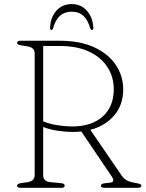

<svg xmlns="http://www.w3.org/2000/svg" viewBox="-20 -894 693 914"><path d="M566.5 -467.5Q566.5 -395 523.8 -344.8Q481 -294.5 410 -276L560 -57Q577.5 -31 617.5 -24.5Q640 -20.5 646.5 -18Q653 -15.5 653 -10Q653 0 637 0H476Q460.5 0 460.5 -10Q460.5 -19.5 477.5 -21.5L504 -24.5Q529.5 -27.5 512.5 -53L367 -268Q347 -266 326 -266Q290.5 -266 253 -271.8Q215.5 -277.5 185.5 -289.5V-60.5Q185.5 -30.5 218.5 -27L271 -22Q288 -20 288 -10Q288 0 273 0H76.5Q61.5 0 61.5 -10Q61.5 -19 78.5 -22L112.5 -27Q145 -32.5 145 -60.5V-639.5Q145 -667.5 112.5 -673L78.5 -678.5Q61.5 -681 61.5 -690Q61.5 -700 76.5 -700H266Q360.5 -700 427.8 -669.2Q495 -638.5 530.8 -585.8Q566.5 -533 566.5 -467.5ZM185.5 -675V-316.5Q216 -303.5 254.5 -297.8Q293 -292 323 -292Q416 -292 468.8 -339.2Q521.5 -386.5 521.5 -469Q521.5 -528.5 491.2 -575Q461 -621.5 404 -648.2Q347 -675 266 -675ZM321.5 -838.5Q288.5 -838.5 266.5 -819.8Q244.5 -801 232.5 -759.5Q230 -751.5 225 -751.5Q218.5 -751.5 218.5 -760.5Q220 -810.5 247.8 -842.5Q275.5 -874.5 321.5 -874.5Q366.5 -874.5 394.2 -842.5Q422 -810.5 424.5 -760.5Q424.5 -751.5 417.5 -751.5Q412 -751.5 409.5 -759.5Q397.5 -801 375.8 -819.8Q354 -838.5 321.5 -838.5Z"/></svg>

Font: Fraunces 9pt Soft Thin
Style: Regular
Weight: 100
Version: Version 1.000;[b76b70a41]